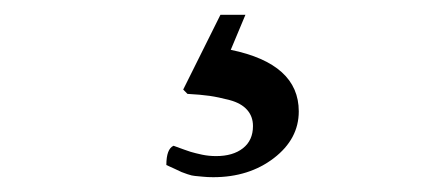

<svg xmlns="http://www.w3.org/2000/svg" viewBox="-20 -27 581 262"><path d="M235.8 101.1 230 95.2 280.8 -6.8H314.9L294.9 41Q387.7 60.1 387.7 125Q387.7 162.6 353.8 188.7Q319.8 214.8 271 214.8Q263.2 214.8 256.6 214.1Q250 213.4 246.1 213.1Q242.2 212.9 235.8 210.7Q229.5 208.5 227.8 207.8Q226.1 207 217.8 203.1Q209.5 199.2 207 198.2Q207 176.3 216.8 171.9Q233.9 178.2 240.2 180.2Q246.6 182.1 255.9 184.1Q265.1 186 274.9 186Q297.9 186 311.5 175.3Q325.2 164.6 325.2 145Q325.2 131.8 317.1 122.8Q309.1 113.8 293.5 109.6Q277.8 105.5 265.9 103.8Q253.9 102.1 235.8 101.1Z"/></svg>

Font: Linux Libertine G
Style: Bold
Weight: 700
Designer: Philipp H. Poll
Foundry: Philipp H. Poll
Version: Version 5.0.3